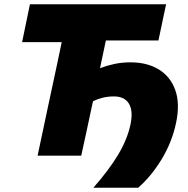

<svg xmlns="http://www.w3.org/2000/svg" viewBox="-20 -733 886 904"><path d="M419.5 151Q493 67.5 536 -4.2Q579 -76 594 -145Q608 -211 587 -245Q566 -279 517 -279Q488.5 -279 464.5 -273.2Q440.5 -267.5 418 -256.5L411 -225Q397 -159 385.8 -107Q374.5 -55 362.5 0H157Q169 -56.5 180.2 -109.2Q191.5 -162 206 -231L251 -441Q256.5 -466.5 261.2 -489.8Q266 -513 270.5 -534.5H84L121 -713H762L726 -542.5H478.5Q473.5 -519 468.2 -494Q463 -469 457 -441L451 -412Q484 -424.5 519.2 -432Q554.5 -439.5 594.5 -439.5Q673 -439.5 728 -405.8Q783 -372 805.5 -308.2Q828 -244.5 809 -154.5Q790.5 -65.5 741.8 15.5Q693 96.5 630.5 151Z"/></svg>

Font: Commissioner ExtraBold
Style: Italic
Weight: 800
Italic angle: -12°
Designer: Kostas Bartsokas
Foundry: Kostas Bartsokas
Version: Version 1.000; ttfautohint (v1.8.3)